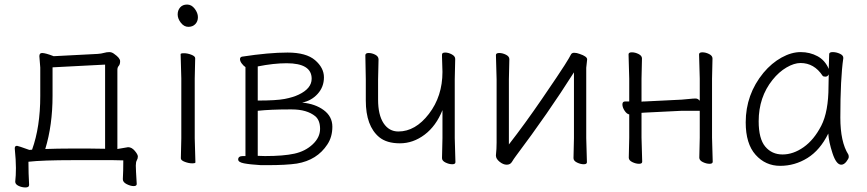

<svg xmlns="http://www.w3.org/2000/svg" viewBox="-20 -713 3813 844"><path d="M165 -480Q180 -480 216 -466L409 -476Q425 -477 437 -480.5Q449 -484 460.5 -484Q472 -484 482 -476Q508 -458 508 -444Q508 -430 502 -423.5Q496 -417 496 -406V-58L543 -66Q559 -66 572.5 -50Q586 -34 586 -25Q586 -16 581.5 -8.5Q577 -1 577 15Q577 31 581 95V96Q581 105 567.5 105Q554 105 537 96.5Q520 88 520 75V74Q522 40 522 -8Q504 -9 477 -9H301Q167 -9 105 -2Q105 49 108 100Q108 111 92 111Q76 111 61.5 104Q47 97 47 86V85Q50 60 50 25.5Q50 -9 45 -59V-62Q45 -72 55 -72Q59 -72 109 -54L121 -55Q157 -155 157 -291V-416L153 -466Q153 -480 165 -480ZM179 -58Q235 -60 286 -60H374Q411 -60 442 -59V-429L211 -417V-292Q211 -163 179 -58Z M775 -613Q761 -631 761 -649.5Q761 -668 772 -680.5Q783 -693 802.5 -693Q822 -693 836 -674.5Q850 -656 850 -637.5Q850 -619 838.5 -607Q827 -595 808 -595Q789 -595 775 -613ZM775 -17 777 -105V-368L774 -475Q774 -479 789 -479Q804 -479 821 -472.5Q838 -466 838 -457L836 -368V-105L839 1Q839 5 824.5 5Q810 5 792.5 -1.5Q775 -8 775 -17Z M1127 13Q1078 10 1052.5 5Q1027 0 1027 -12Q1027 -27 1048 -27H1059V-418Q1051 -423 1043 -433.5Q1035 -444 1035 -453Q1035 -462 1044 -464Q1162 -482 1244 -482Q1326 -482 1365 -448.5Q1404 -415 1404 -373Q1404 -331 1376.5 -300.5Q1349 -270 1308 -262Q1365 -257 1403 -229Q1441 -201 1441 -156Q1441 -111 1419 -78Q1374 -9 1285 6Q1238 13 1155 13ZM1240 -435Q1183 -435 1113 -421V-271Q1194 -271 1231 -278Q1268 -285 1293 -297Q1350 -324 1350 -367Q1350 -435 1240 -435ZM1113 -28 1145 -27Q1226 -27 1274 -37.5Q1322 -48 1354.5 -78.5Q1387 -109 1387 -146.5Q1387 -184 1366 -202Q1329 -232 1263 -232H1252Q1170 -232 1113 -226Z M1923 -18 1925 -106V-229Q1897 -159 1846.5 -121Q1796 -83 1738 -83Q1680 -83 1647 -110Q1588 -159 1588 -271V-364L1586 -470Q1586 -480 1600.5 -480Q1615 -480 1629.5 -472.5Q1644 -465 1644 -452L1642 -364V-275Q1642 -208 1666 -171.5Q1690 -135 1731 -135Q1806 -135 1865.5 -212.5Q1925 -290 1925 -397L1923 -463V-473Q1923 -482 1937 -482Q1951 -482 1966 -474Q1981 -466 1981 -454L1979 -365V-106L1982 0Q1982 9 1968 9Q1954 9 1938.5 1.5Q1923 -6 1923 -18Z M2501 -18 2503 -106V-395Q2389 -215 2247 -26Q2238 -14 2230.5 -1.5Q2223 11 2207.5 11Q2192 11 2176 -2Q2160 -15 2160 -29V-31Q2163 -58 2163 -86V-364L2160 -471Q2160 -480 2174.5 -480Q2189 -480 2204 -472.5Q2219 -465 2219 -453L2217 -364V-78Q2287 -168 2363 -279Q2439 -390 2462 -426.5Q2485 -463 2489 -472Q2493 -481 2504 -481Q2515 -481 2528 -476Q2561 -465 2561 -452L2557 -415V-106L2560 0Q2560 9 2546 9Q2532 9 2516.5 1.5Q2501 -6 2501 -18Z M3054 -20 3056 -108V-226H2977L2815 -218L2800 -217V-108Q2800 -108 2803 -2Q2803 7 2789 7Q2775 7 2759.5 -0.5Q2744 -8 2744 -20L2746 -108V-210Q2735 -212 2725.5 -226.5Q2716 -241 2716 -254Q2716 -267 2728 -267H2746V-367L2743 -474Q2743 -483 2757.5 -483Q2772 -483 2787 -475.5Q2802 -468 2802 -456L2800 -367V-266Q2804 -267 2808 -267H2814L2976 -275Q2991 -276 3009.5 -278Q3028 -280 3038 -280Q3048 -280 3056 -270V-367L3053 -474Q3053 -483 3067.5 -483Q3082 -483 3097 -475.5Q3112 -468 3112 -456L3110 -367V-108L3113 -2Q3113 7 3099 7Q3085 7 3069.5 -0.5Q3054 -8 3054 -20Z M3687 -457Q3674 -368 3674 -196Q3674 -89 3709 -34Q3711 -30 3711 -23Q3711 -16 3700.5 -2.5Q3690 11 3678 11Q3656 11 3639.5 -39.5Q3623 -90 3621 -126Q3585 -53 3529.5 -18.5Q3474 16 3409.5 16Q3345 16 3301.5 -32.5Q3258 -81 3258 -175Q3258 -298 3336 -393Q3372 -436 3415.5 -460Q3459 -484 3499.5 -484Q3540 -484 3573.5 -466Q3607 -448 3623 -410Q3625 -456 3625 -475Q3625 -484 3640.5 -484Q3656 -484 3671.5 -477Q3687 -470 3687 -459ZM3623 -386Q3618 -376 3608.5 -376Q3599 -376 3596 -380Q3559 -436 3499 -436Q3471 -436 3437.5 -416.5Q3404 -397 3376 -362Q3315 -286 3315 -180Q3315 -103 3344 -68.5Q3373 -34 3420 -34Q3467 -34 3512.5 -66Q3558 -98 3590 -160Q3622 -222 3622 -334Q3622 -361 3623 -386Z"/></svg>

Font: ToneOZ-Pinyin-WenKai-Light
Style: Light
Weight: 300
Designer: Fontworks Inc.
Foundry: ToneOZ
Version: Version 0.240331